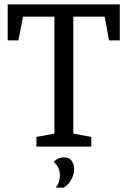

<svg xmlns="http://www.w3.org/2000/svg" viewBox="-20 -668 581 875"><path d="M146 0V-44L228 -59V-592H85L64 -484H15V-648H526V-484H477L457 -592H314V-59L396 -44V0ZM234 187Q253 164 253 132Q253 114 246.5 98.5Q240 83 225 70Q236 58 249 53.5Q262 49 271 49Q297 49 307.5 66Q318 83 318 101Q318 122 310 140Q302 158 291 170Q280 182 271 187Z"/></svg>

Font: Faustina Light
Style: Regular
Weight: 400
Version: Version 1.200